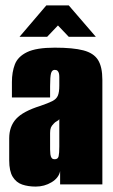

<svg xmlns="http://www.w3.org/2000/svg" viewBox="-20 -681 418 709"><path d="M112 8Q84 8 62 0.5Q40 -7 27 -28Q14 -49 14 -89V-170Q14 -214 39.5 -242Q65 -270 129 -290Q158 -300 173 -307.5Q188 -315 193.5 -327.5Q199 -340 199 -365V-397Q199 -405 197.5 -410.5Q196 -416 192.5 -419.5Q189 -423 182 -423Q172 -423 168.5 -410.5Q165 -398 165 -363V-321H24V-378Q24 -415 35 -443.5Q46 -472 80 -488.5Q114 -505 182 -505Q250 -505 288 -495Q326 -485 342 -459.5Q358 -434 358 -386V0H202V-49Q197 -24 170.5 -8Q144 8 112 8ZM182 -93Q194 -93 196.5 -104Q199 -115 199 -140V-241Q197 -237 190 -233.5Q183 -230 178 -224Q171 -217 168 -210Q165 -203 165 -190V-129Q165 -120 166 -111.5Q167 -103 170.5 -98Q174 -93 182 -93ZM52 -545 151 -661H234L334 -545H234L194 -587L154 -545Z"/></svg>

Font: Alumni Sans Thin Black
Style: Regular
Weight: 900
Version: Version 1.018